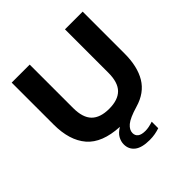

<svg xmlns="http://www.w3.org/2000/svg" viewBox="-244 -927 1334 1334"><g transform="rotate(-45 423.0 -260.0)"><path d="M471 220.5Q395 220.5 358.2 191.8Q321.5 163 321.5 114.5Q321.5 85.5 336.8 58.2Q352 31 389 9Q223 0.5 148.8 -85.8Q74.5 -172 74.5 -328V-740H251.5V-313Q251.5 -219 294.5 -175.5Q337.5 -132 425 -132Q512.5 -132 555.2 -175.5Q598 -219 598 -313V-740H772V-328Q772 -200.5 723.5 -119.8Q675 -39 569 -8.5Q482.5 17 451.2 43.8Q420 70.5 420 101.5Q420 126.5 438.2 140.5Q456.5 154.5 495.5 154.5Q511 154.5 529 151Q547 147.5 570.5 140V204Q548.5 211.5 524.2 216Q500 220.5 471 220.5Z"/></g></svg>

Font: Encode Sans Expanded Expanded
Style: Bold
Weight: 700
Width: 7
Designer: Multiple Designers
Foundry: Impallari Type
Version: Version 3.000; ttfautohint (v1.8.3) -l 8 -r 50 -G 200 -x 14 